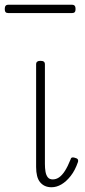

<svg xmlns="http://www.w3.org/2000/svg" viewBox="-39 -771 359 808"><path d="M178 17Q162 17 150 11.5Q138 6 129.5 -4.5Q121 -15 117 -31Q113 -47 113 -68V-500Q113 -508 117.5 -511.5Q122 -515 131 -515Q141 -515 145.5 -511.5Q150 -508 150 -500V-81Q150 -63 152.5 -48.5Q155 -34 162 -25Q169 -16 183 -16Q197 -16 209.5 -24.5Q222 -33 234 -51.5Q246 -70 258 -100Q260 -108 266 -108.5Q272 -109 279 -106Q287 -104 289 -99Q291 -94 289 -89Q277 -54 258.5 -30.5Q240 -7 219.5 5Q199 17 178 17ZM-4 -716Q-12 -716 -15.5 -720Q-19 -724 -19 -733Q-19 -742 -15.5 -746.5Q-12 -751 -4 -751H264Q272 -751 275.5 -746.5Q279 -742 279 -733Q279 -724 275.5 -720Q272 -716 264 -716Z"/></svg>

Font: Playwrite FR Moderne Thin
Style: Regular
Weight: 250
Version: Version 1.002